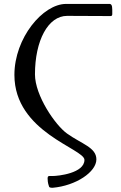

<svg xmlns="http://www.w3.org/2000/svg" viewBox="-20 -708 604 957"><path d="M400.9 88.9C400.9 155.3 270.5 169.4 240.7 169.4H225.1C219.2 169.4 217.3 174.3 217.3 181.6C217.8 206.1 222.7 215.3 224.6 222.2C225.6 226.1 231.4 228 242.2 228C358.9 217.8 460.4 148.9 460.4 86.4C460.4 26.9 387.2 9.8 314 -42.5C255.9 -84 154.3 -231.4 154.3 -337.4C154.3 -505.9 219.7 -628.9 314.5 -628.9C370.1 -628.9 499 -627.9 530.8 -627.9C538.6 -627.9 539.6 -632.8 539.6 -638.7V-659.2C539.6 -683.1 534.2 -688.5 524.9 -688.5H309.6C193.8 -688.5 51.8 -519 51.8 -334.5C51.8 -47.9 400.9 32.7 400.9 88.9Z"/></svg>

Font: Cardo
Style: Italic
Weight: 400
Designer: David J. Perry
Foundry: David J. Perry
Version: Version 0.99